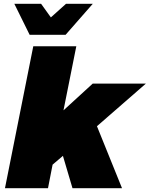

<svg xmlns="http://www.w3.org/2000/svg" viewBox="-20 -984 783 1004"><path d="M618 0H359L309 -169L255 -123L231 0H6L154 -742H379L312 -407L465 -547H743L487 -324ZM323 -802H135L55 -964H195L246 -893L325 -964H465Z"/></svg>

Font: Argentum Sans Black
Style: Italic
Weight: 900
Italic angle: -11°
Designer: Julieta Ulanovsky (font), Cristiano Sobral (main changes and remaster)
Foundry: Julieta Ulanovsky (font), Cristiano Sobral (main changes and remaster)
Version: Version 2.007;June 15, 2022;FontCreator 14.0.0.2814 64-bit; 